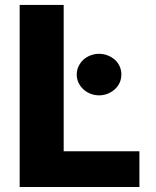

<svg xmlns="http://www.w3.org/2000/svg" viewBox="-20 -747 625 767"><path d="M58.6 -727.3H234.4V-142.8H536.9V0H58.6ZM375.7 -532Q393.5 -532 409.4 -525.9Q425.4 -519.9 437.9 -509.1Q450.3 -498.2 457.6 -483Q464.8 -467.7 464.8 -449.2Q464.8 -431.1 457.6 -415.8Q450.3 -400.6 437.9 -389.6Q425.4 -378.6 409.4 -372.3Q393.5 -366.1 375.7 -366.1Q358.3 -366.1 342.2 -372.3Q326 -378.6 313.7 -389.6Q301.5 -400.6 294 -415.8Q286.6 -431.1 286.6 -449.2Q286.6 -467.3 294 -482.6Q301.5 -497.9 313.7 -508.9Q326 -519.9 342.2 -525.9Q358.3 -532 375.7 -532Z"/></svg>

Font: Inter P Extra Bold
Style: Regular
Weight: 800
Designer: Rasmus Andersson
Foundry: rsms
Version: Version 3.018;git-588b23468